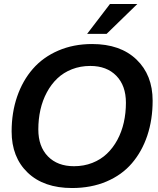

<svg xmlns="http://www.w3.org/2000/svg" viewBox="-20 -946 801 976"><path d="M346.2 9.8Q202.6 9.8 120.8 -68.4Q39.1 -146.5 39.1 -277.8Q39.1 -373.5 67.1 -455.1Q95.2 -536.6 147 -595.9Q198.7 -655.3 276.1 -688.7Q353.5 -722.2 448.2 -722.2Q591.3 -722.2 673.6 -643.6Q755.9 -564.9 755.9 -434.1Q755.9 -337.9 728.8 -256.8Q701.7 -175.8 650.6 -116.2Q599.6 -56.6 521.5 -23.4Q443.4 9.8 346.2 9.8ZM356 -101.1Q406.2 -101.1 449.2 -117.9Q492.2 -134.8 523.4 -164.6Q554.7 -194.3 576.7 -235.1Q598.6 -275.9 609.4 -323.7Q620.1 -371.6 620.1 -423.8Q620.1 -510.7 571.3 -560.8Q522.5 -610.8 439 -610.8Q388.7 -610.8 345.7 -594Q302.7 -577.1 271.5 -547.4Q240.2 -517.6 218.3 -476.8Q196.3 -436 185.5 -388.2Q174.8 -340.3 174.8 -288.1Q174.8 -201.2 223.6 -151.1Q272.5 -101.1 356 -101.1ZM522 -773.9H422.9L539.1 -925.8H678.2Z"/></svg>

Font: Creato Display
Style: Bold Italic
Weight: 700
Italic angle: -10°
Version: Version 1.000